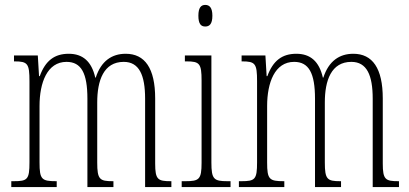

<svg xmlns="http://www.w3.org/2000/svg" viewBox="-20 -762 1666 782"><path d="M26 0H211V-24H209C150 -24 141 -31 141 -100V-330C141 -425 172 -510 251 -510C311 -510 336 -464 336 -360V0H442V-24H439C386 -24 376 -31 376 -100V-345C376 -434 402 -510 484 -510C547 -510 571 -456 571 -360V0H678V-24H676C623 -24 612 -30 612 -96V-361C612 -484 570 -543 492 -543C436 -543 392 -514 370 -446H368C353 -512 317 -543 260 -543C202 -543 165 -515 142 -452H139L134 -536H37V-512H39C93 -512 100 -503 100 -431V-101C100 -31 92 -24 36 -24H26Z M816 -654C833 -654 845 -664 845 -698C845 -731 833 -742 816 -742C799 -742 788 -731 788 -698C788 -664 799 -654 816 -654ZM720 0H919V-24H906C851 -24 841 -32 841 -100V-536H733V-512H740C793 -512 801 -503 801 -434V-99C801 -31 791 -24 735 -24H720Z M953 0H1138V-24H1136C1077 -24 1068 -31 1068 -100V-330C1068 -425 1099 -510 1178 -510C1238 -510 1263 -464 1263 -360V0H1369V-24H1366C1313 -24 1303 -31 1303 -100V-345C1303 -434 1329 -510 1411 -510C1474 -510 1498 -456 1498 -360V0H1605V-24H1603C1550 -24 1539 -30 1539 -96V-361C1539 -484 1497 -543 1419 -543C1363 -543 1319 -514 1297 -446H1295C1280 -512 1244 -543 1187 -543C1129 -543 1092 -515 1069 -452H1066L1061 -536H964V-512H966C1020 -512 1027 -503 1027 -431V-101C1027 -31 1019 -24 963 -24H953Z"/></svg>

Font: Noto Serif Sinhala ExtraCondensed ExtraLight
Style: Regular
Weight: 200
Width: 2
Designer: Jelle Bosma - Monotype Design Team
Foundry: Monotype Imaging Inc.
Version: Version 2.007